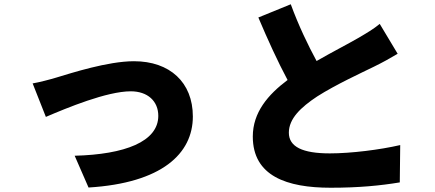

<svg xmlns="http://www.w3.org/2000/svg" viewBox="-20 -828 2040 900"><path d="M133 -437 195 -280C293 -322 481 -400 593 -400C672 -400 722 -354 722 -285C722 -164 565 -104 330 -98L395 51C739 30 884 -108 884 -282C884 -442 776 -541 608 -541C485 -541 313 -485 246 -465C217 -456 163 -442 133 -437Z M1343 -808 1191 -746C1235 -642 1282 -539 1328 -453C1236 -384 1165 -301 1165 -188C1165 -3 1324 52 1530 52C1663 52 1763 42 1854 27L1856 -148C1761 -126 1625 -109 1526 -109C1398 -109 1334 -140 1334 -206C1334 -272 1390 -325 1467 -376C1555 -432 1673 -486 1732 -515C1773 -535 1809 -555 1844 -576L1760 -716C1731 -692 1699 -673 1656 -648C1613 -623 1537 -584 1464 -542C1424 -616 1380 -707 1343 -808Z"/></svg>

Font: Noto Sans TC Black
Style: Regular
Weight: 900
Designer: Ryoko NISHIZUKA 西塚涼子 (kana, bopomofo & ideographs); Paul D. Hunt (Latin, Greek & Cyrillic); Sandoll Communications 산돌커뮤니
Foundry: Adobe
Version: Version 2.004;hotconv 1.0.118;makeotfexe 2.5.65603